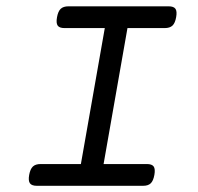

<svg xmlns="http://www.w3.org/2000/svg" viewBox="-20 -600 640 620"><path d="M201.2 -579.6Q184.6 -579.6 176 -571.5Q167.5 -563.5 164.1 -544.4Q160.6 -525.4 166.3 -517.3Q171.9 -509.3 188.5 -509.3H318.4L241.2 -70.3H111.3Q94.7 -70.3 86.2 -62.3Q77.6 -54.2 74.2 -35.2Q70.8 -16.1 76.7 -8.1Q82.5 0 99.1 0H441.9Q458.5 0 466.8 -8.1Q475.1 -16.1 478.5 -35.2Q481.9 -54.2 476.3 -62.3Q470.7 -70.3 454.1 -70.3H314.5L391.6 -509.3H511.7Q528.3 -509.3 536.9 -517.3Q545.4 -525.4 548.8 -544.4Q552.2 -563.5 546.6 -571.5Q541 -579.6 524.4 -579.6Z"/></svg>

Font: Courier Prime Sans
Style: Regular
Weight: 300
Italic angle: -10°
Designer: Alan Dague-Greene
Foundry: Quote-Unquote Apps
Version: Version 3.23